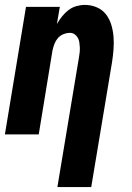

<svg xmlns="http://www.w3.org/2000/svg" viewBox="-20 -548 540 783"><path d="M214 215 302 -314Q304 -325 305 -335Q306 -345 305.5 -355.5Q305 -366 303.5 -376Q302 -386 297 -394.5Q292 -403 284 -408.5Q276 -414 265 -414Q252 -414 238.5 -408.5Q225 -403 216 -392.5Q207 -382 202 -369Q197 -356 194 -342L138 0H0L86 -520H224L212 -450Q221 -466 233 -481Q245 -496 259.5 -507Q274 -518 291.5 -523Q309 -528 326 -528Q352 -528 375 -518Q398 -508 412.5 -489Q427 -470 434 -446.5Q441 -423 443 -398Q445 -373 443 -347Q441 -321 437 -295L352 215Z"/></svg>

Font: Iosevka Heavy
Style: Italic
Weight: 900
Italic angle: -9°
Monospace: yes
Designer: Belleve Invis
Foundry: Belleve Invis
Version: Version 32.5.0; ttfautohint (v1.8.4)